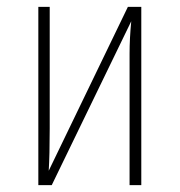

<svg xmlns="http://www.w3.org/2000/svg" viewBox="-20 -540 524 560"><path d="M392.1 -520V0H357.9V-383.8Q357.9 -426.8 362.8 -478L130.9 0H91.8V-520H125V-165Q125 -87.9 122.1 -42L353 -520Z"/></svg>

Font: Fira Sans Compressed UltraLight
Style: Regular
Weight: 200
Width: 1
Designer: Carrois Corporate & Edenspiekermann AG
Foundry: Carrois Corporate GbR & Edenspiekermann AG
Version: Version 4.203;PS 004.203;hotconv 1.0.88;makeotf.lib2.5.64775